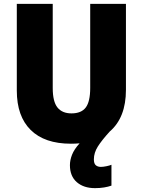

<svg xmlns="http://www.w3.org/2000/svg" viewBox="-20 -734 738 994"><path d="M466 91Q466 113 476 121.5Q486 130 502 130Q514 130 531 126.5Q548 123 557 119V227Q540 233 518.5 236.5Q497 240 472 240Q413 240 377.5 209Q342 178 342 121Q342 95 353 67Q364 39 392 8Q370 10 347 10Q211 10 139 -61Q67 -132 67 -265V-714H253V-278Q253 -208 277.5 -177.5Q302 -147 350 -147Q401 -147 424 -177.5Q447 -208 447 -279V-714H632V-269Q632 -125 548 -53Q507 -8 486.5 24.5Q466 57 466 91Z"/></svg>

Font: Noto Sans Bengali SemiCondensed Black
Style: Regular
Weight: 900
Width: 4
Designer: Joana Ranito - Universal Thirst; Jelle Bosma - Monotype Design Team
Foundry: Universal Thirst ehf.
Version: Version 3.000; ttfautohint (v1.8.4.7-5d5b)